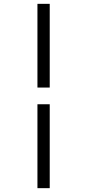

<svg xmlns="http://www.w3.org/2000/svg" viewBox="-20 -889 466 1000"><path d="M239 -869V-433H175V-869ZM239 -346V91H175V-346Z"/></svg>

Font: Martel UltraLight
Style: Regular
Weight: 250
Designer: Dan Reynolds
Foundry: Dan Reynolds
Version: Version 1.001; ttfautohint (v1.1) -l 5 -r 5 -G 72 -x 0 -D la